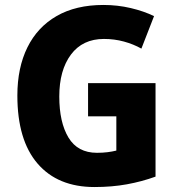

<svg xmlns="http://www.w3.org/2000/svg" viewBox="-20 -744 715 774"><path d="M335 -409H607V-32Q552 -12 491.5 -1Q431 10 361 10Q213 10 131.5 -84.5Q50 -179 50 -359Q50 -471 90.5 -553Q131 -635 208.5 -679.5Q286 -724 397 -724Q454 -724 507 -711.5Q560 -699 601 -679L550 -548Q518 -566 479.5 -576.5Q441 -587 399 -587Q313 -587 266 -524Q219 -461 219 -355Q219 -251 256 -189.5Q293 -128 371 -128Q394 -128 413.5 -130.5Q433 -133 449 -137V-275H335Z"/></svg>

Font: Noto Sans Kannada SemiCondensed ExtraBold
Style: Regular
Weight: 800
Width: 4
Designer: Jelle Bosma - Monotype Design Team
Foundry: Monotype Imaging Inc.
Version: Version 2.005; ttfautohint (v1.8.4.7-5d5b)